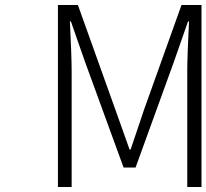

<svg xmlns="http://www.w3.org/2000/svg" viewBox="-20 -749 827 769"><path d="M212 0V-729H292L442 -310L499 -150H503Q514 -181 533.5 -240Q553 -299 557 -310L707 -729H787V0H730V-462Q730 -521 737 -663H733L676 -500L523 -78H475L321 -500L264 -663H260Q267 -521 267 -462V0Z"/></svg>

Font: NotoSansHansLight
Style: Regular
Weight: 300
Designer: Ryoko NISHIZUKA  (kana & ideographs); Paul D. Hunt (Latin, Greek & Cyrillic); Wenlong ZHANG  (bopomofo); Sandoll Communi
Foundry: Adobe Systems Incorporated
Version: Version 1.00;December 8, 2021;FontCreator 13.0.0.2675 64-bit